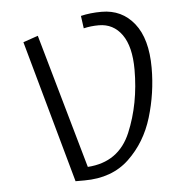

<svg xmlns="http://www.w3.org/2000/svg" viewBox="-46 -616 647 670"><g transform="rotate(-5 277.5 -280.5)"><path d="M491 -361Q491 -273 465.5 -188.5Q440 -104 380 -47Q320 10 223 10H192L53 -489L105 -507L239 -36Q348 -43 389.5 -142Q431 -241 431 -360Q431 -441 401 -483Q371 -525 320 -525Q292 -525 267 -519L261 -563Q294 -571 334 -571Q405 -571 448 -517Q491 -463 491 -361Z"/></g></svg>

Font: FiraGO Light
Style: Italic
Weight: 300
Italic angle: -8°
Designer: bBox Type GmbH
Foundry: bBox Type GmbH
Version: Version 1.001